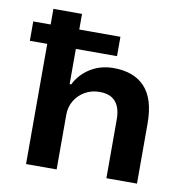

<svg xmlns="http://www.w3.org/2000/svg" viewBox="-79 -782 840 859"><g transform="rotate(10 341.0 -352.5)"><path d="M95 0V-546H16V-634H95V-705H225V-634H412V-546H225V-386H232Q256 -434 302 -462.5Q348 -491 407 -491Q500 -491 549.5 -437.5Q599 -384 599 -273V0H460V-267Q460 -301 450 -325Q440 -349 419 -362Q398 -375 364 -375Q327 -375 297.5 -358Q268 -341 251 -312.5Q234 -284 234 -249V0Z"/></g></svg>

Font: Nunito Sans 6pt
Style: Bold
Weight: 700
Version: Version 3.101;gftools[0.9.27]